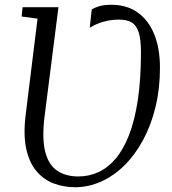

<svg xmlns="http://www.w3.org/2000/svg" viewBox="-20 -773 718 803"><path d="M294.5 10Q245.5 10 203.5 -6.2Q161.5 -22.5 131.8 -58Q102 -93.5 89.5 -151.8Q77 -210 87.5 -294L137 -695L70.5 -704L74.5 -743H224.5L166.5 -287Q155 -194 169 -138.8Q183 -83.5 219 -59.2Q255 -35 307.5 -35Q352 -35 391.5 -53Q431 -71 463.5 -109.2Q496 -147.5 519.8 -208.5Q543.5 -269.5 556.5 -355.5Q569.5 -441.5 569.5 -554.5Q569.5 -607.5 560.2 -637.2Q551 -667 530.8 -679Q510.5 -691 478 -691Q444 -691 413 -682.2Q382 -673.5 355.5 -657L363.5 -733Q375 -741 394.8 -747Q414.5 -753 447 -753Q510 -753 555.2 -721.2Q600.5 -689.5 624.8 -630.2Q649 -571 649 -489Q649 -402 630.5 -325.8Q612 -249.5 578.5 -187.5Q545 -125.5 500.5 -81.5Q456 -37.5 403.2 -13.8Q350.5 10 294.5 10Z"/></svg>

Font: Merriweather 24pt Light
Style: Italic
Weight: 300
Italic angle: -7.8°
Version: Version 2.101